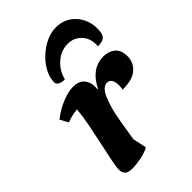

<svg xmlns="http://www.w3.org/2000/svg" viewBox="-217 -809 911 911"><g transform="rotate(-45 239.0 -353.5)"><path d="M118 12Q89 12 78.5 0.5Q68 -11 68 -29Q68 -47 76 -86.5Q84 -126 95 -176Q106 -226 116 -277.5Q126 -329 130 -373Q95 -370 59 -356L37 -397Q74 -427 117 -444.5Q160 -462 192 -462Q231 -462 249 -440.5Q267 -419 267 -391Q267 -386 267 -382Q267 -378 266 -372H270Q291 -415 322.5 -438.5Q354 -462 397 -462Q430 -462 454 -443Q478 -424 478 -381Q478 -340 446.5 -312.5Q415 -285 349 -286Q351 -293 351.5 -300Q352 -307 352 -313Q352 -335 344 -348.5Q336 -362 320 -362Q291 -362 270 -313.5Q249 -265 236 -187L219 -83L234 -14Q209 -1 175.5 5.5Q142 12 118 12ZM334 -719Q393 -719 431.5 -677.5Q470 -636 470 -574Q470 -540 457.5 -527Q445 -514 412 -514Q416 -562 389 -593Q362 -624 318 -624Q274 -624 238 -593Q202 -562 190 -514Q168 -514 156 -521Q144 -528 144 -539Q144 -571 160.5 -602.5Q177 -634 205 -660.5Q233 -687 266.5 -703Q300 -719 334 -719Z"/></g></svg>

Font: Petrona ExtraBold
Style: Italic
Weight: 800
Italic angle: -9°
Designer: Ringo R. Seeber
Foundry: Ringo R. Seeber
Version: Version 2.001; ttfautohint (v1.8.3)